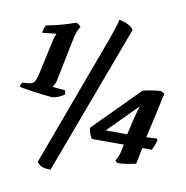

<svg xmlns="http://www.w3.org/2000/svg" viewBox="-92 -854 1015 1048"><g transform="rotate(10 415.0 -329.5)"><path d="M196 -285Q192 -285 174 -287Q156 -289 131 -292Q106 -295 81 -298.5Q56 -302 37 -305.5Q18 -309 12 -312Q14 -320 17.5 -326Q21 -332 23 -335L59 -338Q69 -339 77.5 -342.5Q86 -346 93 -360Q100 -374 107 -406L146 -586Q148 -596 152.5 -610Q157 -624 160 -628L159 -630L82 -622Q84 -636 88.5 -649Q93 -662 96 -665Q124 -670 154.5 -677.5Q185 -685 212 -693.5Q239 -702 255 -708Q273 -705 283 -688Q273 -677 266 -656.5Q259 -636 252 -601L208 -383Q206 -371 200 -359Q194 -347 189 -341L260 -334Q263 -330 263 -312Q257 -306 244 -299.5Q231 -293 217.5 -289Q204 -285 196 -285ZM257 106Q229 106 212 100.5Q195 95 181 76L399 -514Q429 -594 446.5 -642.5Q464 -691 473 -719Q482 -747 485 -765Q512 -761 534.5 -749Q557 -737 566 -723ZM614 7Q611 7 605.5 3Q600 -1 597 -3Q602 -13 609.5 -28.5Q617 -44 621 -67L627 -98H450Q441 -112 435.5 -128Q430 -144 430 -157L677 -406Q688 -409 706.5 -412.5Q725 -416 745 -418.5Q765 -421 778 -421L797 -409Q793 -396 787.5 -369Q782 -342 776 -314Q770 -286 766 -268L741 -159L799 -162L804 -154Q800 -137 793 -119.5Q786 -102 783 -97H730L712 -7Q700 -4 670 1.5Q640 7 614 7ZM516 -157H636L656 -244Q662 -270 668 -290Q674 -310 677 -313L672 -314Z"/></g></svg>

Font: Texturina Black
Style: Italic
Weight: 900
Italic angle: -11°
Designer: Guillermo Torres Carreño
Foundry: Omnibus-Type
Version: Version 1.002; ttfautohint (v1.8.3)